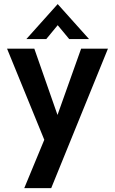

<svg xmlns="http://www.w3.org/2000/svg" viewBox="-20 -736 575 959"><path d="M101.2 203.6 201.2 -37.8 15.2 -493H151.4L267.2 -161.8L385.2 -493H519.2L235.8 203.6ZM111.8 -541 268.2 -715.6 424.6 -541H325.6L268.2 -610.2L211.2 -541Z"/></svg>

Font: Hanken Grotesk
Style: Regular
Weight: 400
Designer: Alfredo Marco Pradil
Foundry: Hanken Design Co.
Version: Version 3.013